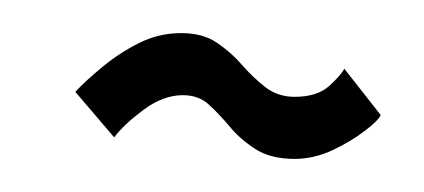

<svg xmlns="http://www.w3.org/2000/svg" viewBox="-20 -404 256 116"><path d="M158 -308Q169.5 -308 180.8 -313.2Q192 -318.5 200.2 -324.8Q208.5 -331 210 -334.5L188 -362.5Q186 -358.5 178.8 -352Q171.5 -345.5 158 -345.5Q148 -345.5 140.5 -351.2Q133 -357 126.2 -364.8Q119.5 -372.5 111 -378.2Q102.5 -384 89.5 -384Q76 -384 64 -378Q52 -372 41.8 -363.5Q31.5 -355 25.5 -348.5L49 -321Q54.5 -328.5 66.5 -337.5Q78.5 -346.5 90.5 -346.5Q100 -346.5 106.2 -340.8Q112.5 -335 118.8 -327.5Q125 -320 134.2 -314Q143.5 -308 158 -308Z"/></svg>

Font: Anybody ExtraCondensed Light
Style: Italic
Weight: 300
Width: 2
Italic angle: -10°
Version: Version 1.113;gftools[0.9.25]